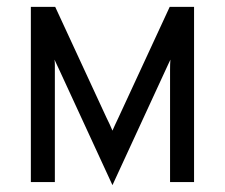

<svg xmlns="http://www.w3.org/2000/svg" viewBox="-20 -531 656 560"><path d="M308 9 153 -327Q149.5 -334 146.2 -341.5Q143 -349 139 -357Q140 -349 140 -341.8Q140 -334.5 140 -327V0H70V-511H141L290 -189Q295.5 -178 300.2 -167.8Q305 -157.5 308 -150Q311 -157.5 316 -167.8Q321 -178 326 -189L475 -511H546V0H476V-327Q476 -335.5 476.2 -343Q476.5 -350.5 477 -357Q474 -351 470.5 -343.2Q467 -335.5 463 -327Z"/></svg>

Font: Overpass Mono Light
Style: Regular
Weight: 300
Monospace: yes
Designer: Delve Withrington, Dave Bailey
Foundry: Delve Fonts LLC
Version: Version 4.000